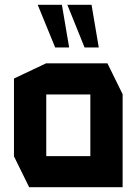

<svg xmlns="http://www.w3.org/2000/svg" viewBox="-20 -777 577 797"><path d="M101 0 38 -128V-451L171 -514H426L489 -386V0ZM172 -385V-129H355V-385ZM331 -580 260 -756V-757H360L390 -580ZM209 -580 137 -756V-757H237L267 -580Z"/></svg>

Font: Foldit Thin SemiBold
Style: Regular
Weight: 600
Version: Version 1.003